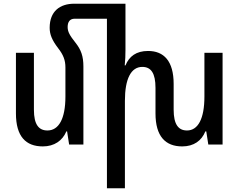

<svg xmlns="http://www.w3.org/2000/svg" viewBox="-20 -780 1289 1036"><path d="M430 -421C430 -476 418 -511 387 -550C357 -588 345 -608 345 -634C345 -662 357 -679 383 -679H557V236H654V-236C654 -355 687 -419 748 -419C795 -419 819 -385 819 -306V-168C819 -44 873 10 963 10C1026 10 1068 -21 1088 -71H1093L1104 0H1181V-495H1083V-259C1083 -140 1049 -76 989 -76C943 -76 917 -108 917 -188V-327C917 -451 864 -505 779 -505C715 -505 677 -476 657 -427H653C656 -455 657 -483 657 -510V-760H381C303 -760 248 -719 248 -630C248 -594 261 -563 293 -521C322 -484 333 -455 333 -416V-259C333 -139 297 -76 236 -76C189 -76 163 -108 163 -188V-495H66V-168C66 -44 119 10 211 10C273 10 317 -21 338 -71H342L353 0H430Z"/></svg>

Font: Noto Sans Armenian Condensed Medium
Style: Regular
Weight: 500
Width: 3
Designer: Monotype Design Team
Foundry: Monotype Imaging Inc.
Version: Version 2.008